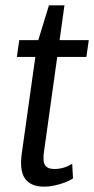

<svg xmlns="http://www.w3.org/2000/svg" viewBox="-20 -690 352 718"><path d="M145 8Q94 8 73 -23Q52 -54 62 -120L119 -526L163 -670H221L145 -126Q139 -88 148 -73Q157 -58 184 -58Q201 -58 218 -63Q235 -68 250 -78L253 -23Q238 -13 219.5 -6.5Q201 0 182.5 4Q164 8 145 8ZM52 -540H312L303 -477H43Z"/></svg>

Font: Pathway Extreme Condensed
Style: Italic
Weight: 400
Width: 3
Italic angle: -8°
Version: Version 1.001;gftools[0.9.26]